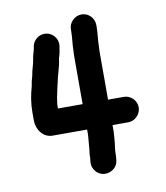

<svg xmlns="http://www.w3.org/2000/svg" viewBox="-78 -673 702 811"><g transform="rotate(-10 273.0 -268.0)"><path d="M271 -553V-545C271 -517 266 -492 266 -463C265 -453 265 -440 265 -425V-234H159V-237C159 -268 167 -295 172 -321L177 -342C183 -376 196 -404 200 -441C200 -443 201 -445 202 -447C207 -462 208 -475 211 -491C217 -523 193 -550 166 -554C135 -559 108 -536 104 -509C103 -502 102 -497 100 -490C100 -488 99 -486 98 -483C95 -474 93 -465 92 -456C89 -438 84 -424 80 -408L76 -388C74 -381 72 -374 70 -366L66 -344C57 -313 50 -276 50 -237V-202C50 -162 77 -125 117 -125H265V-104C264 -95 264 -86 263 -77L261 -55C261 -43 256 -19 257 -8C257 -5 257 -2 256 3L255 13C254 28 258 41 268 53C298 90 360 70 364 24L365 14C366 5 366 -4 366 -12C366 -21 369 -39 370 -46L372 -68C373 -78 373 -88 374 -99V-125H442C471 -125 496 -151 496 -180C496 -209 471 -234 442 -234H374V-425C374 -440 374 -452 375 -462C375 -488 380 -518 380 -545V-553C380 -583 356 -608 326 -608C296 -608 271 -583 271 -553Z"/></g></svg>

Font: Electronic
Style: ExHv
Weight: 900
Version: Version 1.011